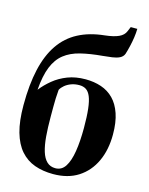

<svg xmlns="http://www.w3.org/2000/svg" viewBox="-128 -938 800 1030"><g transform="rotate(15 272.0 -423.0)"><path d="M268.5 11.5Q211.5 11.5 165.5 -5Q119.5 -21.5 87 -58.5Q54.5 -95.5 37.2 -156Q20 -216.5 20 -305Q20 -419.5 39.5 -504.8Q59 -590 98.8 -648Q138.5 -706 199.8 -738.2Q261 -770.5 344 -779Q393.5 -784.5 420.5 -797Q447.5 -809.5 456.5 -832L467.5 -858H504Q503.5 -834.5 499.8 -809Q496 -783.5 490.2 -758.8Q484.5 -734 477.5 -712Q471 -695.5 454 -687.2Q437 -679 413.2 -675.8Q389.5 -672.5 362.5 -670Q293 -664 240.8 -651Q188.5 -638 153 -610Q117.5 -582 97.5 -532.5Q77.5 -483 71.5 -404Q96 -435.5 129.8 -463.2Q163.5 -491 207.5 -508Q251.5 -525 307 -525Q354 -525 394 -511.5Q434 -498 463 -468.5Q492 -439 508.2 -391.5Q524.5 -344 524.5 -276Q524.5 -191.5 494.5 -126.8Q464.5 -62 407.5 -25.2Q350.5 11.5 268.5 11.5ZM272 -22Q307 -22 327 -53Q347 -84 356 -140Q365 -196 365 -270Q365 -333.5 360.2 -375.5Q355.5 -417.5 345.5 -441.8Q335.5 -466 320 -476Q304.5 -486 282.5 -486Q257.5 -486 237.5 -478.5Q217.5 -471 203 -459Q188.5 -447 181 -433Q178.5 -407 177.8 -385Q177 -363 177 -338.8Q177 -314.5 177 -282Q177 -221.5 181 -173.5Q185 -125.5 195.5 -91.5Q206 -57.5 224.8 -39.8Q243.5 -22 272 -22Z"/></g></svg>

Font: Merriweather 120pt
Style: Bold
Weight: 700
Designer: Eben Sorkin
Foundry: Eben Sorkin
Version: Version 2.100